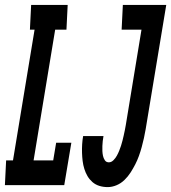

<svg xmlns="http://www.w3.org/2000/svg" viewBox="-47 -755 698 783"><path d="M-27 0 -22 -101H6L94 -634H75L80 -735H229L224 -634H178L90 -101H170L182 -173H244L215 0ZM392 8Q374 8 358 3Q342 -2 330 -12.5Q318 -23 310 -36.5Q302 -50 297 -66Q292 -82 290 -98.5Q288 -115 287.5 -132Q287 -149 288 -166Q289 -183 292 -200H375Q373 -190 372 -180Q371 -170 370.5 -159.5Q370 -149 370.5 -139Q371 -129 373 -119.5Q375 -110 380.5 -101.5Q386 -93 397 -93Q407 -93 415.5 -101.5Q424 -110 429.5 -120Q435 -130 439 -140Q443 -150 446.5 -160.5Q450 -171 452.5 -181.5Q455 -192 457.5 -202.5Q460 -213 462 -223.5Q464 -234 466 -245L530 -634H449L454 -735H631L547 -228Q544 -210 540 -192Q536 -174 531 -155.5Q526 -137 519.5 -119Q513 -101 504.5 -84.5Q496 -68 485.5 -51.5Q475 -35 460.5 -21Q446 -7 428 0.5Q410 8 392 8Z"/></svg>

Font: Iosevka Curly Slab ExObl
Style: Bold
Weight: 700
Width: 7
Italic angle: -9°
Monospace: yes
Designer: Belleve Invis
Foundry: Belleve Invis
Version: Version 11.0.0; ttfautohint (v1.8.3)